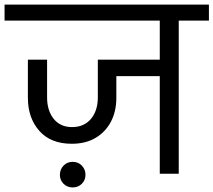

<svg xmlns="http://www.w3.org/2000/svg" viewBox="-47 -760 934 840"><path d="M267 -131Q175 -131 125 -187.5Q75 -244 75 -332V-499H159V-334Q159 -276 188 -240Q217 -204 268 -204Q321 -204 351 -240Q381 -276 381 -334V-499H652V-670H-27V-740H867V-670H735V0H652V-427H462V-332Q462 -273 438.5 -228Q415 -183 371.5 -157Q328 -131 267 -131ZM271 60Q247 60 231 44Q215 28 215 5Q215 -19 231 -35.5Q247 -52 271 -52Q295 -52 311 -35.5Q327 -19 327 5Q327 28 311 44Q295 60 271 60Z"/></svg>

Font: Poppins
Style: Regular
Weight: 400
Designer: Ninad Kale (Devanagari), Jonny Pinhorn (Latin)
Version: Version 5.002